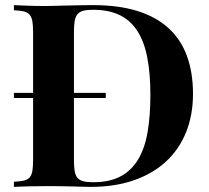

<svg xmlns="http://www.w3.org/2000/svg" viewBox="-20 -728 816 748"><path d="M343.3 -708Q441.9 -708 514.9 -685.3Q587.9 -662.6 636.2 -618.7Q684.6 -574.7 708.3 -510Q731.9 -445.3 731.9 -361.8Q731.9 -280.3 705.1 -213.4Q678.2 -146.5 627.2 -99.1Q576.2 -51.8 502.2 -25.9Q428.2 0 334 0Q322.3 0 304.2 -0.5Q286.1 -1 266.1 -1.5Q246.1 -2 225.3 -2.4Q204.6 -2.9 188 -2.9Q166 -2.9 143.8 -2.7Q121.6 -2.4 101.6 -2.2Q81.5 -2 64.2 -1.2Q46.9 -0.5 34.2 0V-20Q58.1 -21 72.8 -24.4Q87.4 -27.8 95.5 -36.9Q103.5 -45.9 106.2 -62.3Q108.9 -78.6 108.9 -106V-346.2H34.2V-366.2H108.9V-602.1Q108.9 -629.4 106 -645.8Q103 -662.1 95 -671.1Q86.9 -680.2 72.3 -683.6Q57.6 -687 34.2 -688V-708Q54.7 -707 87.2 -705.8Q119.6 -704.6 154.8 -704.6Q162.6 -704.6 170.4 -704.8Q178.2 -705.1 186 -705.1Q204.1 -705.6 225.1 -706.1Q246.1 -706.5 267.3 -707Q288.6 -707.5 308.3 -707.8Q328.1 -708 343.3 -708ZM343.3 -18.1Q406.2 -18.1 449 -40.5Q491.7 -63 517.8 -106.2Q543.9 -149.4 554.9 -212.9Q565.9 -276.4 565.9 -357.9Q565.9 -441.9 553.7 -504.4Q541.5 -566.9 514.6 -608.2Q487.8 -649.4 445.3 -669.7Q402.8 -689.9 342.3 -689.9Q319.3 -689.9 304.9 -686.3Q290.5 -682.6 282.2 -672.9Q273.9 -663.1 271 -646.5Q268.1 -629.9 268.1 -604V-366.2H392.1V-346.2H268.1V-104Q268.1 -77.6 271 -61Q273.9 -44.4 282.2 -34.9Q290.5 -25.4 305.2 -21.7Q319.8 -18.1 343.3 -18.1Z"/></svg>

Font: SVN-Playfair Display
Style: Bold
Weight: 700
Designer: Claus Eggers Sørensen
Foundry: Claus Eggers Sørensen
Version: Version 1.004;PS 001.004;hotconv 1.0.70;makeotf.lib2.5.58329